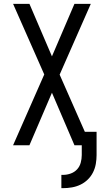

<svg xmlns="http://www.w3.org/2000/svg" viewBox="-20 -755 540 998"><path d="M299 223V154H308Q328 154 347.5 147Q367 140 380.5 125.5Q394 111 399.5 91Q405 71 405 51V0H367L250 -273L133 0H48L210 -368L48 -735H133L250 -462L367 -735H452L290 -367L421 -70H482V51Q482 74 478 97Q474 120 463.5 141Q453 162 436 178.5Q419 195 398 205Q377 215 354 219Q331 223 308 223Z"/></svg>

Font: Iosevka Fuck
Style: Regular
Weight: 400
Monospace: yes
Designer: Belleve Invis
Foundry: Belleve Invis
Version: Version 28.0.7; ttfautohint (v1.8.3)